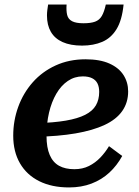

<svg xmlns="http://www.w3.org/2000/svg" viewBox="-20 -809 611 842"><path d="M283 13Q207 13 152 -14.5Q97 -42 67.5 -93Q38 -144 38 -214Q38 -280 60 -340.5Q82 -401 123.5 -448Q165 -495 224 -522Q283 -549 355 -549Q418 -549 459.5 -530.5Q501 -512 521.5 -480Q542 -448 542 -408Q542 -359 516 -322Q490 -285 438.5 -261Q387 -237 311.5 -224Q236 -211 136 -209L141 -269Q216 -271 268.5 -280Q321 -289 353.5 -305.5Q386 -322 400.5 -347Q415 -372 415 -406Q415 -428 407.5 -443Q400 -458 384 -466Q368 -474 343 -474Q307 -474 277.5 -454Q248 -434 227 -398Q206 -362 195 -315Q184 -268 184 -213Q184 -162 198 -129.5Q212 -97 239 -82Q266 -67 306 -67Q342 -67 370 -81Q398 -95 420 -118Q442 -141 458 -168L516 -125Q493 -83 459.5 -52Q426 -21 381.5 -4Q337 13 283 13ZM340 -609Q390 -609 428.5 -625.5Q467 -642 491 -681Q515 -720 522 -789H444Q437 -757 426.5 -739Q416 -721 397 -714Q378 -707 346 -707Q313 -707 296 -716Q279 -725 274.5 -743.5Q270 -762 272 -789H191Q189 -776 187.5 -764.5Q186 -753 186 -741Q186 -699 203 -669.5Q220 -640 254.5 -624.5Q289 -609 340 -609Z"/></svg>

Font: Roboto Serif 20pt SemiBold
Style: Italic
Weight: 600
Italic angle: -10°
Version: Version 1.007